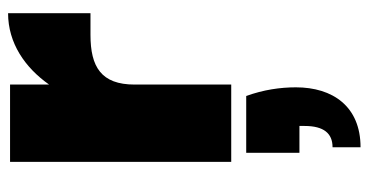

<svg xmlns="http://www.w3.org/2000/svg" viewBox="-244 -362 934 487"><g transform="rotate(-90 223.5 -119.0)"><path d="M79 38V173H147V186C147 235 128 257 93 257V328C197 328 245 257 245 164C245 125 239 82 223 38ZM252 -245C252 -330 297 -357 378 -357H433V-566C357 -566 295 -523 252 -462V-561H56V0H252Z"/></g></svg>

Font: SVN-Poppins ExtraBold
Style: Regular
Weight: 800
Designer: Ninad Kale (Devanagari), Jonny Pinhorn (Latin)
Foundry: Indian Type Foundry
Version: Version 3.002 2017; ttfautohint (v1.8.3)